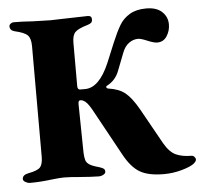

<svg xmlns="http://www.w3.org/2000/svg" viewBox="-50 -716 828 786"><g transform="rotate(-5 364.0 -323.0)"><path d="M430 -76 322 -273Q312 -290 304.5 -298.5Q297 -307 288 -311Q283 -313 277 -313Q269 -313 269 -298L272 -98Q273 -77 276.5 -66.5Q280 -56 291.5 -48.5Q303 -41 329 -34Q342 -30 348 -26Q354 -22 354 -13Q354 -6 345 -1Q336 4 326 4Q300 4 237 -1Q226 -2 212.5 -3Q199 -4 183 -4Q168 -4 132 0Q86 6 43 6Q34 6 24.5 0.5Q15 -5 15 -12Q15 -29 40 -34Q78 -41 89 -53.5Q100 -66 100 -97V-551Q100 -583 87 -596Q74 -609 34 -618Q15 -623 15 -640Q15 -646 21 -650.5Q27 -655 33 -655Q70 -655 111 -652Q165 -650 183 -650Q202 -650 258 -652Q316 -654 338 -654Q354 -654 354 -639Q354 -630 349.5 -625.5Q345 -621 335 -618Q294 -606 282 -593Q270 -580 270 -550V-372Q270 -357 281 -357H301Q359 -357 401 -455L435 -537Q453 -580 468.5 -606Q484 -632 511 -648Q538 -664 579 -664Q621 -664 643.5 -643Q666 -622 666 -591Q666 -565 652 -543Q638 -521 612 -521Q598 -521 570 -533Q546 -543 535 -543Q515 -543 497.5 -530.5Q480 -518 470 -492L442 -420Q428 -382 392 -363Q388 -362 388 -358Q388 -353 395 -351Q439 -345 464.5 -324.5Q490 -304 518 -255L600 -108Q622 -70 648 -58.5Q674 -47 711 -47Q718 -47 723 -41.5Q728 -36 728 -30Q728 -23 716 -13Q701 -2 665.5 8Q630 18 592 18Q529 18 494 -2.5Q459 -23 430 -76Z"/></g></svg>

Font: EB Garamond ExtraBold
Style: Regular
Weight: 800
Designer: Georg Duffner and Octavio Pardo
Foundry: Georg Duffner
Version: Version 1.000